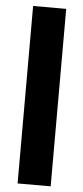

<svg xmlns="http://www.w3.org/2000/svg" viewBox="-56 -842 377 873"><g transform="rotate(5 132.0 -405.0)"><path d="M59 0V-810H210V0Z"/></g></svg>

Font: Oswald SemiBold
Style: Regular
Weight: 600
Designer: Vernon Adams
Foundry: Vernon Adams
Version: Version 4.103;gftools[0.9.33.dev8+g029e19f]